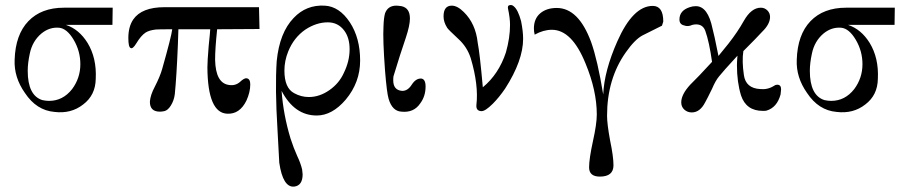

<svg xmlns="http://www.w3.org/2000/svg" viewBox="-20 -433 3537 748"><path d="M229 -403H419L418 -336H237Q288 -319 321 -266Q357 -207 353 -126Q352 -62 304 -26Q257 11 192 3Q122 -3 77 -71Q34 -132 37 -200Q40 -298 90.5 -350.5Q141 -403 229 -403ZM293 -183Q293 -234 267 -278Q241 -322 210 -325Q173 -328 142 -303Q106 -273 96 -224Q88 -187 88 -157Q88 -61 145 -43Q159 -40 171 -40Q225 -40 261 -86Q293 -129 293 -183Z M989 -405 991 -320 826 -319Q818 -244 818 -200Q820 -109 872 -102Q896 -98 914 -113Q932 -130 941 -128Q955 -126 955 -104Q955 -74 940 -41Q914 12 866 10Q789 8 788 -171Q788 -194 793 -254Q799 -312 799 -319H675Q673 -275 673 -259Q668 -136 661 -66Q658 -42 646 -22.5Q634 -3 620 0Q610 2 603 2Q563 2 564 -38Q566 -63 583 -95Q604 -136 612 -165Q648 -292 651 -319Q598 -319 587 -318Q561 -315 547 -306Q529 -294 511 -264Q497 -241 489 -246Q480 -249 480 -285Q480 -329 499 -357Q532 -405 621 -405Z M1383 -197Q1383 -112 1327 -45Q1274 17 1214 17Q1127 17 1077 -79Q1084 15 1112 107Q1124 144 1138 175Q1151 202 1157 227Q1159 241 1159 246Q1159 290 1126 294Q1104 296 1089.5 272.5Q1075 249 1068 201L1061 71Q1051 -89 1058 -195Q1069 -306 1124 -363Q1173 -415 1245 -411Q1302 -408 1343 -346Q1383 -285 1383 -197ZM1320 -150Q1342 -195 1342 -241Q1342 -286 1321 -314Q1297 -346 1257 -346Q1213 -346 1170 -318Q1125 -287 1103 -233Q1088 -196 1088 -158Q1088 -90 1126 -70Q1153 -55 1183 -55Q1225 -55 1263.5 -82Q1302 -109 1320 -150Z M1617 -30Q1592 7 1544 2Q1508 0 1494 -48Q1487 -71 1480 -158Q1471 -279 1474 -330Q1475 -363 1480 -381Q1491 -411 1524 -411Q1530 -411 1544 -409Q1577 -402 1577 -361Q1577 -334 1561 -286Q1539 -222 1513 -136Q1512 -131 1512 -120Q1512 -82 1546 -79Q1568 -78 1584 -103Q1600 -128 1621 -127Q1638 -125 1638 -96Q1638 -58 1617 -30Z M2018 -282Q2018 -197 1948 -88Q1924 -53 1900 -29Q1870 1 1855 0Q1834 -1 1836 -24Q1845 -102 1814 -206Q1800 -250 1766 -281Q1724 -320 1722 -325Q1708 -347 1708 -369Q1708 -411 1740 -411Q1762 -411 1787 -386Q1833 -341 1841 -267Q1849 -227 1861 -93Q1923 -144 1951 -229Q1967 -286 1967 -336Q1967 -363 1959 -400Q1957 -412 1966 -413Q1975 -415 1982 -408Q1998 -395 2010 -351Q2018 -311 2018 -282Z M2564 -349Q2562 -344 2559 -333L2483 -295Q2453 -279 2418 -229Q2345 -126 2345 18Q2345 50 2357 115Q2370 177 2370 211Q2370 255 2317 255Q2275 255 2275 219Q2275 186 2290 117Q2305 50 2305 13Q2305 -80 2261 -186Q2208 -317 2130 -317Q2097 -317 2063 -298Q2060 -310 2060 -322Q2060 -360 2084.5 -381Q2109 -402 2149 -402Q2234 -402 2283 -269Q2308 -199 2330 -65Q2334 -157 2385 -272Q2446 -410 2523 -410Q2564 -410 2564 -349Z M3021 -65Q3007 -14 2966 -2Q2963 -1 2952 -1Q2887 -1 2867 -61Q2851 -113 2851 -179Q2851 -192 2853 -216Q2795 -153 2781 -135Q2767 -118 2754 -87Q2734 -46 2727 -34Q2707 5 2675 5Q2658 5 2646 -6Q2634 -17 2634 -34Q2634 -65 2669 -103Q2698 -131 2754 -192Q2743 -270 2728 -312Q2719 -338 2692 -338Q2685 -338 2677 -336Q2660 -328 2645 -334Q2627 -338 2627 -357Q2627 -392 2667 -405Q2678 -409 2691 -409Q2738 -409 2756 -321Q2761 -305 2779 -215L2818 -263Q2854 -309 2878 -352Q2907 -403 2944 -403Q2959 -403 2969.5 -392.5Q2980 -382 2980 -367Q2980 -339 2949 -309Q2931 -289 2876 -234Q2870 -195 2878 -141Q2885 -89 2942 -86Q2971 -83 2996 -99Q3001 -103 3008 -103Q3023 -103 3023 -85Q3023 -81 3021 -65Z M3276 -403H3466L3465 -336H3284Q3335 -319 3368 -266Q3404 -207 3400 -126Q3399 -62 3351 -26Q3304 11 3239 3Q3169 -3 3124 -71Q3081 -132 3084 -200Q3087 -298 3137.5 -350.5Q3188 -403 3276 -403ZM3340 -183Q3340 -234 3314 -278Q3288 -322 3257 -325Q3220 -328 3189 -303Q3153 -273 3143 -224Q3135 -187 3135 -157Q3135 -61 3192 -43Q3206 -40 3218 -40Q3272 -40 3308 -86Q3340 -129 3340 -183Z"/></svg>

Font: GFS Didot Classic
Style: Regular
Weight: 400
Designer: George D. Matthiopoulos
Foundry: George D. Matthiopoulos
Version: Version 1.000